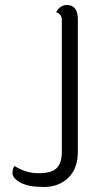

<svg xmlns="http://www.w3.org/2000/svg" viewBox="-20 -740 417 767"><path d="M291 -663V-134Q291 -67 253 -30Q215 7 154.5 7Q94 7 62 -10.5Q30 -28 30 -48Q30 -68 38 -77Q83 -48 134.5 -48Q186 -48 206.5 -68.5Q227 -89 227 -133V-660Q227 -684 204 -691Q220 -720 247 -720Q291 -720 291 -663Z"/></svg>

Font: Laila Light
Style: Regular
Weight: 300
Designer: Hitesh Malaviya
Foundry: Indian Type Foundry
Version: Version 1.302;PS 1.0;hotconv 1.0.78;makeotf.lib2.5.61930; tt